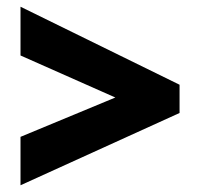

<svg xmlns="http://www.w3.org/2000/svg" viewBox="-20 -647 594 571"><path d="M41 -240V-96L514 -311V-395L41 -627V-482L323 -357Z"/></svg>

Font: Noto Sans Arabic UI SmCn Bk
Style: Regular
Weight: 900
Width: 4
Designer: Monotype Design Team, Nadine Chahine and Nizar Qandah
Foundry: Monotype Imaging Inc.
Version: Version 2.010